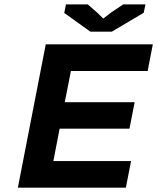

<svg xmlns="http://www.w3.org/2000/svg" viewBox="-20 -867 726 887"><path d="M191.4 -662.1H686L662.1 -539.1H307.6L279.3 -395H602.1L578.1 -272.5H255.4L226.6 -123H585.4L561.5 0H62.5ZM276.9 -807.1 284.7 -846.7H385.3L429.7 -808.1L457 -781.2L493.2 -809.1L549.3 -846.7H651.9L644 -808.1L496.6 -720.7H397.5Z"/></svg>

Font: PT Astra Sans
Style: Bold Italic
Weight: 700
Italic angle: -16°
Designer: A.Korolkova, I. Chaeva
Foundry: ParaType Ltd
Version: Version 1.002W